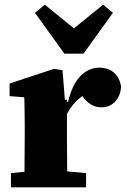

<svg xmlns="http://www.w3.org/2000/svg" viewBox="-20 -803 545 823"><path d="M27 0V-61L128 -71H238L349 -61V0ZM84 0Q85 -30 85 -67Q85 -104 85.5 -143Q86 -182 86 -215V-273Q86 -297 85.5 -315Q85 -333 85 -350Q85 -367 84 -386L21 -391V-445L212 -508L248 -502L258 -376L267 -375V-215Q267 -182 267.5 -143Q268 -104 268 -67Q268 -30 269 0ZM252 -275 232 -367H272Q284 -418 304 -450Q324 -482 350 -497.5Q376 -513 406 -513Q443 -513 468 -492Q493 -471 499 -431Q496 -391 473 -367Q450 -343 415 -343Q390 -343 369.5 -355.5Q349 -368 332 -392L314 -417L362 -407Q324 -391 294.5 -356Q265 -321 252 -275ZM172 -783 343 -644H251L422 -783L464 -748L338 -573H256L130 -748Z"/></svg>

Font: Source Serif 4 ExtraBold
Style: Regular
Weight: 800
Designer: Frank Grießhammer
Foundry: Adobe Systems Incorporated
Version: Version 4.004;hotconv 1.0.116;makeotfexe 2.5.65601